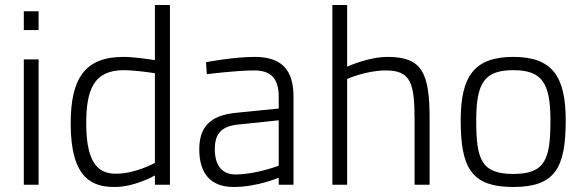

<svg xmlns="http://www.w3.org/2000/svg" viewBox="-20 -737 2331 766"><path d="M134 -617V-692H75V-617ZM134 0V-500H75V0Z M444 -44C386 -44 324 -67 324 -244C324 -381 355 -457 474 -457C514 -457 578 -448 598 -445V-87C598 -87 520 -44 444 -44ZM598 -717V-497C579 -500 516 -510 472 -510C315 -510 262 -419 262 -244C262 -18 354 9 438 9C519 9 598 -37 598 -37V0H658V-717Z M1092 -76C1092 -76 1001 -41 920 -41C865 -41 837 -78 837 -142C837 -202 862 -233 929 -240L1092 -257ZM1151 -351C1151 -457 1105 -510 996 -510C912 -510 802 -489 802 -489L805 -441C805 -441 922 -456 994 -456C1058 -456 1092 -427 1092 -351V-304L922 -287C821 -277 775 -233 775 -141C775 -41 824 9 912 9C1006 9 1092 -28 1092 -28V0H1151V-351Z M1365 -422C1365 -422 1441 -456 1519 -456C1618 -456 1634 -407 1634 -260V0H1694V-263C1694 -446 1664 -510 1527 -510C1449 -510 1365 -471 1365 -471V-717H1306V0H1365Z M2028 -43C1898 -43 1880 -104 1880 -257C1880 -407 1913 -457 2028 -457C2142 -457 2176 -407 2176 -257C2176 -104 2157 -43 2028 -43ZM2028 -510C1873 -510 1818 -434 1818 -257C1818 -68 1860 9 2028 9C2195 9 2237 -68 2237 -257C2237 -434 2182 -510 2028 -510Z"/></svg>

Font: RazerF5 Light
Style: Regular
Weight: 300
Foundry: Razer Inc.
Version: Version 2